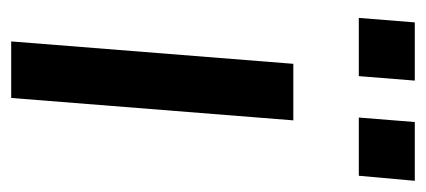

<svg xmlns="http://www.w3.org/2000/svg" viewBox="-229 -532 761 343"><g transform="rotate(90 151.5 -360.5)"><path d="M54 0 94 -504H195L155 0ZM198 -721H303L294 -621H190ZM20 -721H124L116 -621H12Z"/></g></svg>

Font: Muli SemiBold
Style: Italic
Weight: 600
Italic angle: -4.541°
Designer: Vernon Adams
Foundry: Vernon Adams
Version: Version 2.100; ttfautohint (v1.8.1.43-b0c9)